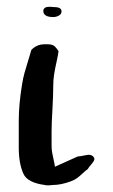

<svg xmlns="http://www.w3.org/2000/svg" viewBox="-20 -558 332 565"><path d="M152.3 -407.2Q150.4 -393.6 146 -374Q141.6 -354.5 139.2 -338.9Q136.7 -323.2 136.7 -305.7Q136.7 -278.3 134.3 -236.3Q131.8 -194.3 131.8 -172.9V-130.9Q131.8 -119.1 133.3 -109.9Q134.8 -100.6 137.7 -88.4Q140.6 -76.2 141.6 -67.4Q153.3 -72.3 175.3 -82.5Q197.3 -92.8 209 -97.7Q214.8 -97.7 226.1 -100.1Q237.3 -102.5 241.2 -102.5Q250 -102.5 254.9 -96.7Q257.8 -93.8 257.8 -89.8Q257.8 -85 249 -74.7Q240.2 -64.5 238.3 -60.5Q231.4 -55.7 222.7 -47.4Q213.9 -39.1 206.5 -33.7Q199.2 -28.3 188.5 -24.4Q159.2 -13.7 136.7 -13.7Q134.8 -13.7 130.9 -13.2Q127 -12.7 124.5 -12.7Q122.1 -12.7 118.2 -12.7Q114.3 -12.7 111.3 -13.7Q60.5 -20.5 48.8 -46.9Q35.2 -77.1 35.2 -124V-176.8V-185.5V-203.1Q35.2 -250 44.9 -309.6Q47.9 -328.1 52.2 -343.8Q56.6 -359.4 62.5 -378.4Q68.4 -397.5 72.3 -411.1Q87.9 -427.7 111.3 -427.7H116.2H120.1Q130.9 -427.7 137.2 -424.3Q143.6 -420.9 152.3 -407.2ZM107.4 -526.4Q108.4 -538.1 126 -538.1Q128.9 -538.1 133.3 -537.6Q137.7 -537.1 139.6 -537.1Q161.1 -537.1 161.1 -524.4Q161.1 -516.6 153.3 -512.2Q145.5 -507.8 136.7 -507.8Q107.4 -507.8 107.4 -526.4Z"/></svg>

Font: Shelly2023
Style: Regular
Weight: 400
Version: Version 0.2